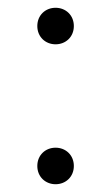

<svg xmlns="http://www.w3.org/2000/svg" viewBox="-20 -516 286 494"><path d="M123 -402C149 -402 170 -421 170 -449C170 -477 149 -496 123 -496C97 -496 76 -477 76 -449C76 -421 97 -402 123 -402ZM123 -42C149 -42 170 -61 170 -89C170 -117 149 -136 123 -136C97 -136 76 -117 76 -89C76 -61 97 -42 123 -42Z"/></svg>

Font: Maitree Light
Style: Regular
Weight: 300
Designer: CadsonDemak Team
Foundry: CadsonDemak
Version: Version 1.000;PS 001.000;hotconv 1.0.88;makeotf.lib2.5.64775